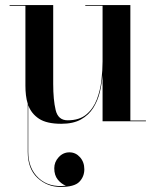

<svg xmlns="http://www.w3.org/2000/svg" viewBox="-20 -480 601 760"><path d="M254.8 123Q279.5 123 296.6 142.2Q313.8 161.5 313.8 190Q313.8 219.2 294.1 239.6Q274.5 260 219.8 260Q167.2 260 128.5 224.2Q89.8 188.5 89.8 121V-69.4Q84.8 -85.1 82.7 -103.2Q80.6 -121.2 80.6 -141V-457H18V-460H190.6V-148Q190.6 -85 200.3 -44.4Q210 -3.8 247.8 -3.8Q294.1 -3.8 321.8 -27Q349.5 -50.2 363.3 -86.5Q377.1 -122.8 381.6 -162.9Q386 -203.1 386 -237V-457H317.6V-460H496V-3H557.6V0H386V-182.8Q383.4 -148.9 375 -114.8Q366.6 -80.8 348.8 -52.5Q330.9 -24.2 300.3 -7.1Q269.8 10 222.6 10Q165 10 134.6 -9.9Q104.1 -29.9 91.8 -63.5V121Q91.8 187 133.2 225.1Q174.8 263.2 240.8 255Q222.8 248.2 208.8 231Q194.8 213.8 194.8 186Q194.8 161.2 212.4 142.1Q230 123 254.8 123Z"/></svg>

Font: Bodoni* 72 Medium
Style: Regular
Weight: 500
Version: Version 1.002; ttfautohint (v0.97) -l 8 -r 50 -G 200 -x 14 -